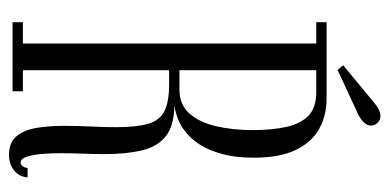

<svg xmlns="http://www.w3.org/2000/svg" viewBox="-240 -620 868 428"><g transform="rotate(90 194.0 -406.0)"><path d="M326 8Q297.5 8 283.5 -9Q269.5 -26 265 -54Q260.5 -82 260.5 -115Q260.5 -144 262 -174Q263.5 -204 263.5 -229.5Q263.5 -276.5 256 -302.2Q248.5 -328 227.8 -338.5Q207 -349 167.5 -349H136.5V-23H183.5V0H29.5V-23H77V-677H29.5V-700H199Q238 -700 267.8 -683.2Q297.5 -666.5 314.5 -630.8Q331.5 -595 331.5 -537.5Q331.5 -493.5 321.5 -460.8Q311.5 -428 294.8 -406.8Q278 -385.5 257 -374.2Q236 -363 214 -361Q260.5 -360 283.8 -341.5Q307 -323 315.2 -288.5Q323.5 -254 323.5 -205Q323.5 -181 322.5 -155.5Q321.5 -130 321.5 -106.5Q321.5 -88.5 323 -68Q324.5 -47.5 329 -32.8Q333.5 -18 342.5 -18Q347 -18 350.5 -22.8Q354 -27.5 354.5 -33.5H375.5Q374.5 -20 367.2 -10.8Q360 -1.5 349 3.2Q338 8 326 8ZM136.5 -372H180Q213 -372 232.8 -394Q252.5 -416 261.2 -453.2Q270 -490.5 270 -535.5Q270 -577.5 263.2 -609.2Q256.5 -641 238.5 -659Q220.5 -677 185.5 -677H136.5ZM136 -724.5 125.5 -737 209.5 -806.5Q216.5 -812.5 224.2 -816.2Q232 -820 238.5 -820Q244.5 -820 249.5 -817Q254.5 -814 257.5 -808.5Q260 -804 260 -799Q260 -789.5 251 -781.2Q242 -773 229.5 -768Z"/></g></svg>

Font: Imbue 48pt Light
Style: Regular
Weight: 300
Designer: Tyler Finck
Foundry: Etcetera Type Company
Version: Version 1.102